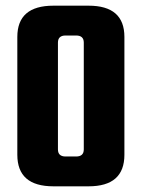

<svg xmlns="http://www.w3.org/2000/svg" viewBox="-20 -656 499 676"><path d="M275 -130V-506Q275 -531 248 -531H211Q184 -531 184 -506V-130Q184 -105 211 -105H248Q275 -105 275 -130ZM418 -526V-111Q418 0 292 0H168Q41 0 41 -111V-526Q41 -636 168 -636H292Q418 -636 418 -526Z"/></svg>

Font: Teko SemiBold
Style: Regular
Weight: 600
Designer: Manushi Parikh, Jonny Pinhorn
Foundry: Indian Type Foundry
Version: Version 1.106;PS 1.0;hotconv 1.0.78;makeotf.lib2.5.61930; tt